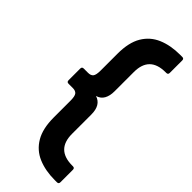

<svg xmlns="http://www.w3.org/2000/svg" viewBox="-299 -829 1018 1018"><g transform="rotate(45 210.0 -320.0)"><path d="M371 150Q300 150 246 127Q192 104 162 53Q132 2 132 -81V-207Q132 -240 123 -251.5Q114 -263 93 -263H61Q48 -263 48 -276V-364Q48 -377 61 -377H93Q114 -377 123 -388.5Q132 -400 132 -433V-559Q132 -643 162 -693.5Q192 -744 246 -767Q300 -790 371 -790H387Q400 -790 400 -777V-683Q400 -670 387 -670H382Q262 -670 262 -552V-407Q262 -373 249.5 -350.5Q237 -328 210 -320Q262 -304 262 -233V-88Q262 30 382 30H387Q400 30 400 43V137Q400 150 387 150Z"/></g></svg>

Font: LINE Seed Sans
Style: Bold
Weight: 700
Designer: LINE VX Design & Dalton Maag Ltd & Sandoll Inc
Foundry: Dalton Maag Ltd
Version: Version 1.003